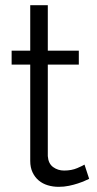

<svg xmlns="http://www.w3.org/2000/svg" viewBox="-20 -717 375 743"><path d="M325 -25Q319 -22 307.5 -17Q296 -12 281 -7Q266 -2 247 2Q228 6 207 6Q185 6 165 0Q145 -6 130 -18.5Q115 -31 106 -50Q97 -69 97 -94V-467H25V-521H97V-697H165V-521H285V-467H165V-113Q167 -84 185.5 -70.5Q204 -57 228 -57Q257 -57 279 -66.5Q301 -76 307 -80Z"/></svg>

Font: Oxford Sans
Style: Regular
Weight: 400
Designer: Matt McInerney, Pablo Impallari, Rodrigo Fuenzalida
Foundry: Matt McInerney, Pablo Impallari, Rodrigo Fuenzalida
Version: Version 3.000g; ttfautohint (v1.5) -l 8 -r 28 -G 28 -x 14 -D